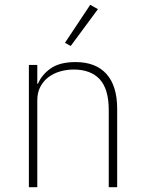

<svg xmlns="http://www.w3.org/2000/svg" viewBox="-20 -778 599 798"><path d="M100 0V-508H135V-430H138Q153 -467 190.5 -493.5Q228 -520 294 -520Q378 -520 422.5 -470.5Q467 -421 467 -326V0H432V-320Q432 -408 394.5 -448.5Q357 -489 286 -489Q257 -489 229.5 -481Q202 -473 181 -457Q160 -441 147.5 -417Q135 -393 135 -361V0ZM274 -587 250 -600 355 -758 387 -740Z"/></svg>

Font: IBM Plex Sans ExtLt
Style: Regular
Weight: 200
Designer: Mike Abbink, Paul van der Laan, Pieter van Rosmalen
Foundry: Bold Monday
Version: Version 3.005